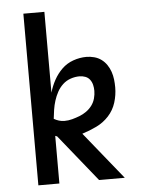

<svg xmlns="http://www.w3.org/2000/svg" viewBox="-53 -777 605 819"><g transform="rotate(-5 250.0 -367.5)"><path d="M338 0 176 -201Q174 -202 172 -202.5Q170 -203 168 -204V0H78V-735H168V-389Q176 -417 190 -442.5Q204 -468 224.5 -488Q245 -508 273 -518Q301 -528 330 -528Q346 -528 363 -523.5Q380 -519 393.5 -509Q407 -499 416.5 -485Q426 -471 431.5 -455Q437 -439 439 -422Q441 -405 441 -388Q441 -355 431 -323Q421 -291 398.5 -266.5Q376 -242 346 -227.5Q316 -213 284 -203L448 0ZM213 -264Q230 -264 246.5 -268.5Q263 -273 278.5 -279Q294 -285 308 -295Q322 -305 332 -318.5Q342 -332 346.5 -348.5Q351 -365 351 -381Q351 -394 348 -406.5Q345 -419 337.5 -429Q330 -439 318 -443.5Q306 -448 293 -448Q274 -448 255 -441.5Q236 -435 221.5 -421.5Q207 -408 197.5 -390.5Q188 -373 182 -354Q176 -335 173 -315.5Q170 -296 168 -277Q178 -271 189.5 -267.5Q201 -264 213 -264Z"/></g></svg>

Font: Iosevka Bendy Medium
Style: Regular
Weight: 500
Monospace: yes
Designer: Belleve Invis
Foundry: Belleve Invis
Version: Version 30.1.2